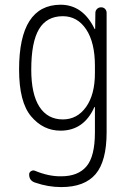

<svg xmlns="http://www.w3.org/2000/svg" viewBox="-20 -550 540 801"><path d="M242.2 -482.4Q174.8 -482.4 142.6 -428.2Q110.4 -374 110.4 -259.8Q110.4 -157.2 144.5 -104.5Q178.7 -51.8 242.2 -51.8Q301.8 -51.8 338.9 -103.5Q376 -155.3 376 -245.1V-275.4Q376 -373 339.4 -427.7Q302.7 -482.4 242.2 -482.4ZM232.4 -4.9Q160.2 -4.9 109.9 -64.5Q59.6 -124 59.6 -259.8Q59.6 -529.3 232.4 -530.3Q325.2 -530.3 374 -430.7Q374 -428.7 376 -428.7Q377 -428.7 377 -429.7L377.9 -496.1Q377.9 -505.9 384.8 -512.7Q391.6 -519.5 401.9 -519.5Q412.1 -519.5 418.5 -512.7Q424.8 -505.9 424.8 -496.1V2Q424.8 122.1 378.9 176.3Q333 230.5 235.4 230.5Q180.7 230.5 127 211.9Q101.6 204.1 101.6 177.7Q101.6 168.9 109.4 164.1Q117.2 159.2 125 162.1Q183.6 186.5 235.4 185.5Q305.7 185.5 340.8 144Q376 102.5 376 2V-102.5Q376 -103.5 374 -103.5Q373 -103.5 373 -101.6Q329.1 -4.9 232.4 -4.9Z"/></svg>

Font: Rounded-L Mgen+ 1m light
Style: Regular
Weight: 200
Designer: [Source Han Sans]
Ryoko NISHIZUKA  (kana & ideographs); Paul D. Hunt (Latin, Greek & Cyrillic); Wenlong ZHANG  (bopomofo
Version: Version 1.059.20150602